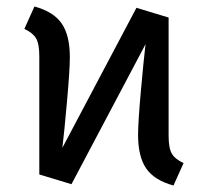

<svg xmlns="http://www.w3.org/2000/svg" viewBox="-20 -559 640 591"><path d="M545 -57 514 12Q455 -4 430 -40.5Q405 -77 405 -144Q405 -182 413.5 -277.5Q422 -373 428 -423L200 8L101 -22V-386Q101 -424 91 -441Q81 -458 55 -470L86 -539Q145 -523 170 -486.5Q195 -450 195 -383Q195 -345 186.5 -249.5Q178 -154 172 -104L400 -535L499 -505V-141Q499 -103 509 -86Q519 -69 545 -57Z"/></svg>

Font: FiraGOUPP
Style: Medium
Weight: 400
Designer: bBox Type
Foundry: bBox Type GmbH
Version: Version 1.001